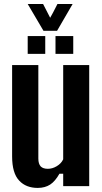

<svg xmlns="http://www.w3.org/2000/svg" viewBox="-20 -922 506 951"><path d="M167 8.8C191.4 8.8 211.9 2.9 228.5 -7.8C245.1 -18.6 260.7 -37.1 274.4 -61.5H293V0H421.9V-599.6H293V-132.8C286.1 -118.2 275.4 -107.4 260.7 -98.6C246.1 -89.8 231.4 -85.9 216.8 -85.9C201.2 -85.9 189.5 -89.8 181.6 -97.7C173.8 -106.4 169.9 -119.1 169.9 -136.7V-599.6H40V-147.5C40 -91.8 51.8 -51.8 75.2 -27.3C97.7 -2.9 128.9 8.8 167 8.8ZM254.9 -655.3H342.8V-743.2H254.9V-655.3ZM117.2 -655.3H204.1V-743.2H117.2V-655.3ZM195.3 -769.5H262.7C300.8 -835.9 327.1 -879.9 339.8 -902.3H264.6C247.1 -868.2 235.4 -844.7 228.5 -834C210.9 -868.2 199.2 -890.6 193.4 -902.3H117.2C156.2 -835.9 182.6 -792 195.3 -769.5Z"/></svg>

Font: Yellow Ladder Regular
Style: Regular
Weight: 400
Designer: Zima Creative
Version: Version 2.002